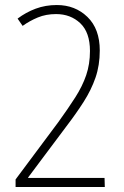

<svg xmlns="http://www.w3.org/2000/svg" viewBox="-20 -795 495 764"><path d="M42 -51V-81L212 -309Q251 -363 279.5 -407.5Q308 -452 323 -496Q338 -540 338 -592Q338 -666 299.5 -702.5Q261 -739 203 -739Q163 -739 130.5 -725.5Q98 -712 70 -692L50 -721Q83 -746 122 -760.5Q161 -775 206 -775Q279 -775 328 -727.5Q377 -680 377 -594Q377 -535 360 -486Q343 -437 313 -390Q283 -343 244 -292L92 -89V-87H396L397 -51Z"/></svg>

Font: Noto Sans Tamil UI Condensed ExtraLight
Style: Regular
Weight: 200
Width: 3
Designer: Jelle Bosma - Monotype Design Team
Foundry: Monotype Imaging Inc.
Version: Version 2.004; ttfautohint (v1.8.4.7-5d5b)